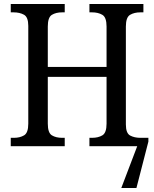

<svg xmlns="http://www.w3.org/2000/svg" viewBox="-20 -734 774 964"><path d="M34 0V-42H50Q80 -42 101 -54.5Q122 -67 122 -113V-604Q122 -648 100.5 -660Q79 -672 48 -672H34V-714H305V-672H292Q261 -672 240.5 -659.5Q220 -647 220 -601V-398H515V-601Q515 -647 494 -659.5Q473 -672 442 -672H429V-714H700V-672H685Q654 -672 633 -659.5Q612 -647 612 -601V-109Q612 -65 633.5 -53.5Q655 -42 685 -42H725V-23L665 210H589L669 0H429V-42H442Q473 -42 494 -54.5Q515 -67 515 -113V-348H220V-113Q220 -67 240.5 -54.5Q261 -42 292 -42H305V0Z"/></svg>

Font: Noto Serif SemiCondensed
Style: Regular
Weight: 400
Width: 4
Designer: Monotype Design Team
Foundry: Monotype Imaging Inc.
Version: Version 2.013